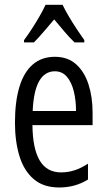

<svg xmlns="http://www.w3.org/2000/svg" viewBox="-20 -786 454 815"><path d="M212.9 -544.9Q267.6 -544.9 303 -513.2Q338.4 -481.4 355.7 -427.7Q373 -374 373 -308.1V-254.9H117.7Q118.7 -154.8 148.7 -104.5Q178.7 -54.2 239.3 -54.2Q268.1 -54.2 295.9 -63Q323.7 -71.8 353.5 -91.3V-23.9Q325.7 -6.8 295.4 1.5Q265.1 9.8 231 9.8Q164.1 9.8 122.6 -26.1Q81.1 -62 62.3 -124.3Q43.5 -186.5 43.5 -265.1Q43.5 -355 62.5 -417.5Q81.5 -480 119.4 -512.5Q157.2 -544.9 212.9 -544.9ZM212.9 -483.4Q170.4 -483.4 146.5 -442.1Q122.6 -400.9 118.7 -314.9H302.7Q302.7 -360.4 293.2 -398.7Q283.7 -437 263.9 -460.2Q244.1 -483.4 212.9 -483.4ZM245.6 -765.6Q256.3 -743.2 272.2 -716.3Q288.1 -689.5 305.4 -663.1Q322.8 -636.7 337.9 -615.7V-606H296.4Q275.4 -626 253.9 -651.4Q232.4 -676.8 210 -703.6Q187.5 -677.2 164.8 -650.6Q142.1 -624 124 -606H82V-615.7Q99.6 -639.2 116.7 -665.8Q133.8 -692.4 148.7 -718.3Q163.6 -744.1 173.3 -765.6Z"/></svg>

Font: Open Sans Condensed
Style: Regular
Weight: 400
Width: 3
Designer: Monotype Design Team
Foundry: Monotype Imaging Inc.
Version: Version 3.000